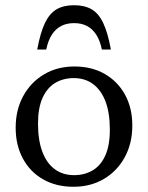

<svg xmlns="http://www.w3.org/2000/svg" viewBox="-20 -705 566 735"><path d="M263.5 -34.5Q304 -34.5 335 -53Q366 -71.5 383.2 -110Q400.5 -148.5 400.5 -208Q400.5 -273 383.8 -316.8Q367 -360.5 336.2 -383.2Q305.5 -406 262.5 -406Q222 -406 191.2 -387.5Q160.5 -369 143 -330.5Q125.5 -292 125.5 -232Q125.5 -168 142.2 -123.8Q159 -79.5 190 -57Q221 -34.5 263.5 -34.5ZM261 10Q195 10 145 -18.5Q95 -47 67.5 -98.2Q40 -149.5 40 -216Q40 -284.5 69 -337.5Q98 -390.5 148.8 -420.5Q199.5 -450.5 265 -450.5Q331.5 -450.5 381.2 -421.8Q431 -393 458.8 -342.2Q486.5 -291.5 486.5 -224.5Q486.5 -156 457.5 -103Q428.5 -50 377.8 -20Q327 10 261 10ZM263.5 -616.5Q236 -616.5 214.8 -605.8Q193.5 -595 179 -573Q164.5 -551 157 -515.5H122.5Q134.5 -580.5 152.2 -617.2Q170 -654 196.8 -669.5Q223.5 -685 263.5 -685Q303.5 -685 330.5 -669.5Q357.5 -654 375 -617.2Q392.5 -580.5 404.5 -515.5H370Q362.5 -551 348 -573Q333.5 -595 312.5 -605.8Q291.5 -616.5 263.5 -616.5Z"/></svg>

Font: Newsreader 16pt 16pt
Style: Regular
Weight: 400
Version: Version 1.003